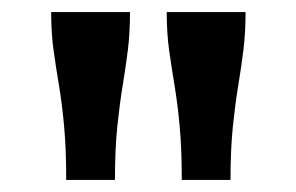

<svg xmlns="http://www.w3.org/2000/svg" viewBox="-20 -760 492 319"><path d="M196 -740H65Q65 -705 69 -676.5Q73 -648 78 -618Q83 -588 86.5 -550.5Q90 -513 90 -461H171Q171 -513 175 -551Q179 -589 184 -619Q189 -649 192.5 -677.5Q196 -706 196 -740ZM388 -740H257Q257 -705 261 -676.5Q265 -648 270 -618Q275 -588 278.5 -550.5Q282 -513 282 -461H363Q363 -513 367 -551Q371 -589 376 -619Q381 -649 384.5 -677.5Q388 -706 388 -740Z"/></svg>

Font: Roboto Serif 20pt SemiBold
Style: Regular
Weight: 600
Version: Version 1.008